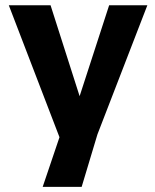

<svg xmlns="http://www.w3.org/2000/svg" viewBox="-20 -524 596 736"><path d="M13.7 -503.9H173.8L285.2 -155.3L398.4 -503.9H544.9L353.5 -8.8L293 192.4H143.6L208 2Z"/></svg>

Font: FreeUniversal
Style: Bold
Weight: 700
Version: Version 1.001 March 22, 2017